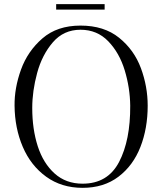

<svg xmlns="http://www.w3.org/2000/svg" viewBox="-20 -883 780 923"><path d="M50 -375Q49 -460 81 -548.5Q113 -637 184 -698.5Q255 -760 367 -760Q480 -760 552.5 -701.5Q625 -643 657.5 -555Q690 -467 690 -375Q690 -266 655 -176.5Q620 -87 549.5 -33.5Q479 20 377 20Q276 20 202 -33.5Q128 -87 89.5 -177Q51 -267 50 -375ZM606 -375Q605 -461 579.5 -545Q554 -629 500.5 -684.5Q447 -740 367 -740Q286 -740 234 -679.5Q182 -619 158.5 -532Q135 -445 135 -364Q135 -262 161.5 -180Q188 -98 242.5 -49Q297 0 377 0Q498 0 552.5 -104.5Q607 -209 606 -375ZM250 -863H483V-837H250Z"/></svg>

Font: Viaoda Libre
Style: Regular
Weight: 400
Designer: Gydient
Version: Version 2.000